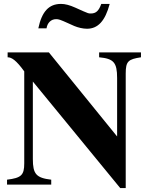

<svg xmlns="http://www.w3.org/2000/svg" viewBox="-20 -944 762 982"><path d="M701 -676H487V-651C561 -644 579 -625 579 -545V-246L230 -676H19V-651C39 -651 62 -637 104 -579V-109C104 -48 89 -34 16 -25V0H242V-25C165 -34 148 -54 148 -131V-527L595 18H623V-568C623 -631 636 -641 701 -651ZM498 -924C485 -888 471 -875 444 -875C433 -875 430 -876 405 -887L365 -905C336 -918 313 -924 292 -924C230 -924 194 -885 176 -799H218C222 -827 241 -846 267 -846C280 -846 287 -844 331 -824L360 -811C379 -803 404 -797 425 -797C481 -797 518 -837 541 -924Z"/></svg>

Font: XITS Math
Style: Bold
Weight: 700
Designer: MicroPress Inc., with final additions and corrections provided by Coen Hoffman, Elsevier (retired)
Version: Version 1.302